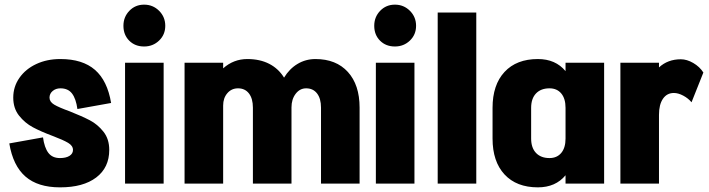

<svg xmlns="http://www.w3.org/2000/svg" viewBox="-20 -790 3051 826"><path d="M280 -311Q333 -290 366.5 -272.5Q400 -255 425 -223.5Q450 -192 450 -145Q450 -69 394 -26.5Q338 16 239 16H238Q143 16 89.5 -30.5Q36 -77 20 -173L165 -199Q171 -155 188 -132.5Q205 -110 238 -110Q264 -110 279 -119.5Q294 -129 294 -145Q294 -163 273 -175.5Q252 -188 207 -205Q156 -224 121.5 -242.5Q87 -261 62 -292.5Q37 -324 37 -370Q37 -417 63.5 -455Q90 -493 136 -514.5Q182 -536 239 -536H240Q335 -536 388.5 -489.5Q442 -443 458 -347L313 -321Q307 -365 290 -387.5Q273 -410 240 -410Q220 -410 206.5 -398.5Q193 -387 193 -370Q193 -352 213 -340Q233 -328 280 -311Z M684 0H518V-520H684ZM511 -679Q511 -717 536.5 -743.5Q562 -770 600 -770Q638 -770 664.5 -743.5Q691 -717 691 -679Q691 -641 664.5 -615.5Q638 -590 600 -590Q561 -590 536 -615Q511 -640 511 -679Z M1527 -327V0H1361V-327Q1361 -366 1344 -388Q1327 -410 1297 -410Q1270 -410 1252 -386.5Q1234 -363 1234 -328V-327V0H1068V-327Q1068 -366 1051 -388Q1034 -410 1004 -410Q976 -410 958 -389Q940 -368 940 -336V0H774V-520H940V-496Q985 -536 1044 -536Q1098 -536 1138 -515.5Q1178 -495 1202 -456Q1225 -494 1260 -515Q1295 -536 1337 -536Q1426 -536 1476.5 -480.5Q1527 -425 1527 -327Z M1763 0H1597V-520H1763ZM1590 -679Q1590 -717 1615.5 -743.5Q1641 -770 1679 -770Q1717 -770 1743.5 -743.5Q1770 -717 1770 -679Q1770 -641 1743.5 -615.5Q1717 -590 1679 -590Q1640 -590 1615 -615Q1590 -640 1590 -679Z M2029 0H1863V-736H2029Z M2413 -520H2579V0H2413V-36Q2370 16 2294 16Q2202 16 2150.5 -39.5Q2099 -95 2099 -194V-326Q2099 -425 2150.5 -480.5Q2202 -536 2294 -536Q2370 -536 2413 -484ZM2413 -194V-326Q2413 -366 2394.5 -388Q2376 -410 2344 -410Q2307 -410 2286 -388Q2265 -366 2265 -326V-194Q2265 -154 2286 -132Q2307 -110 2344 -110Q2376 -110 2394.5 -132Q2413 -154 2413 -194Z M3006 -478 2955 -350Q2941 -367 2919.5 -378.5Q2898 -390 2879 -390Q2849 -390 2832 -365Q2815 -340 2815 -296V0H2649V-520H2815V-500Q2853 -535 2909 -535Q2935 -535 2962.5 -519Q2990 -503 3006 -478Z"/></svg>

Font: Akshar
Style: Bold
Weight: 700
Designer: Tall Chai
Foundry: Tall Chai
Version: Version 1.000